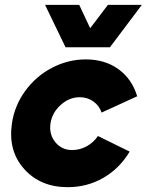

<svg xmlns="http://www.w3.org/2000/svg" viewBox="-20 -755 602 788"><path d="M28.8 -247.1Q39.1 -320.3 83 -381.1Q127 -441.9 193.1 -476.6Q259.3 -511.2 332 -511.2Q411.1 -511.2 466.6 -470.7Q522 -430.2 543 -359.9L397 -293Q387.7 -320.8 363.5 -338.4Q339.4 -356 307.1 -356Q264.2 -356 228.8 -324Q193.4 -292 187 -247.1Q181.2 -202.6 207.5 -170.9Q233.9 -139.2 275.9 -139.2Q308.1 -139.2 336.2 -154.8Q364.3 -170.4 381.8 -196.8L512.2 -132.8Q470.2 -63 403.8 -24.9Q337.4 13.2 257.8 13.2Q146 13.2 79.3 -61.3Q12.7 -135.7 28.8 -247.1ZM165 -734.9H305.2L350.1 -639.2L422.9 -734.9H562L431.2 -561H249Z"/></svg>

Font: Human Sans Black
Style: Italic
Weight: 800
Italic angle: -8°
Designer: Tim Radville
Foundry: Continuum
Version: Version 1.000;FEAKit 1.0